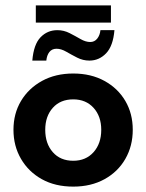

<svg xmlns="http://www.w3.org/2000/svg" viewBox="-20 -683 544 713"><path d="M252 10Q185 10 135.5 -17.5Q86 -45 58 -93Q30 -141 30 -201Q30 -261 58 -308Q86 -355 136 -382.5Q186 -410 252 -410Q318 -410 368 -382.5Q418 -355 445.5 -308Q473 -261 473 -201Q473 -141 445.5 -93Q418 -45 368 -17.5Q318 10 252 10ZM252 -86Q299 -86 327.5 -118Q356 -150 356 -201Q356 -251 327.5 -282.5Q299 -314 252 -314Q204 -314 176 -282.5Q148 -251 148 -201Q148 -150 176 -118Q204 -86 252 -86ZM312 -458Q288 -458 266.5 -469Q245 -480 226 -491Q207 -502 190 -502Q173 -502 163.5 -490Q154 -478 152 -458H100Q105 -518 130.5 -544.5Q156 -571 193 -571Q217 -571 238.5 -560Q260 -549 279 -538Q298 -527 315 -527Q331 -527 341 -539.5Q351 -552 353 -571H405Q400 -512 374 -485Q348 -458 312 -458ZM113 -599V-663H392V-599Z"/></svg>

Font: Rokkitt SemiBold
Style: Bold
Weight: 700
Version: Version 3.103